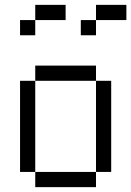

<svg xmlns="http://www.w3.org/2000/svg" viewBox="-20 -770 540 790"><path d="M250 -687.5V-750H125V-687.5H62.5V-625H125V-687.5ZM500 -687.5V-750H375V-687.5H312.5V-625H375V-687.5ZM125 -62.5V0H375V-62.5ZM125 -62.5Q125 -62.5 125 -437.5H62.5Q62.5 -437.5 62.5 -62.5ZM375 -62.5H437.5Q437.5 -62.5 437.5 -437.5H375Q375 -437.5 375 -62.5ZM125 -437.5H375V-500H125Z"/></svg>

Font: CalcUnifontExMono
Style: Regular
Weight: 500
Version: Version 15.0.06